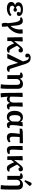

<svg xmlns="http://www.w3.org/2000/svg" viewBox="2653 -3506 1077 6423"><g transform="rotate(90 3191.5 -294.5)"><path d="M268 14Q164 14 104.5 -25.5Q45 -65 45 -134Q45 -228 152 -259V-261Q56 -289 56 -371Q56 -442 119 -483Q182 -524 292 -524Q395 -524 454.5 -487.5Q514 -451 514 -388Q514 -355 494 -337Q474 -319 440 -319Q412 -319 395 -332.5Q378 -346 378 -369Q378 -388 405 -430Q368 -453 297 -453Q239 -453 206.5 -430.5Q174 -408 174 -369Q174 -341 192.5 -320Q211 -299 243 -289Q275 -323 310 -323Q337 -323 354 -307Q371 -291 371 -266Q371 -240 353.5 -223.5Q336 -207 310 -207Q268 -207 239 -241Q206 -231 188 -210.5Q170 -190 170 -163Q170 -123 204 -100.5Q238 -78 300 -78Q407 -78 479 -142L520 -93Q481 -44 413.5 -15Q346 14 268 14Z M773 186Q747 139 744.5 92.5Q742 46 756 -21Q742 -177 724 -267Q706 -357 679 -395.5Q652 -434 612 -434Q599 -434 572 -427L560 -477Q580 -496 613.5 -507.5Q647 -519 680 -519Q724 -519 753.5 -499.5Q783 -480 802.5 -434Q822 -388 832.5 -309.5Q843 -231 848 -114H853Q887 -148 912.5 -196.5Q938 -245 952 -302Q966 -359 966 -418Q966 -447 964 -468.5Q962 -490 957 -509L1086 -517L1100 -509Q1106 -487 1106 -443Q1106 -362 1075.5 -281.5Q1045 -201 990 -130.5Q935 -60 862 -10Q865 11 868 44Q871 77 872.5 112Q874 147 874 175Q855 180 824.5 183.5Q794 187 773 186Z M1634 14Q1603 14 1580.5 5Q1558 -4 1539 -25.5Q1520 -47 1499 -85Q1490 -101 1476.5 -127.5Q1463 -154 1450.5 -182Q1438 -210 1430 -230L1354 -133V0H1232L1223 -509L1355 -517L1369 -509Q1363 -431 1359.5 -366.5Q1356 -302 1354 -228L1513 -428Q1557 -483 1588 -503.5Q1619 -524 1657 -524Q1693 -524 1714 -503.5Q1735 -483 1735 -449Q1735 -414 1715.5 -394.5Q1696 -375 1662 -375Q1635 -375 1620 -390Q1605 -405 1608 -430Q1592 -430 1554 -383L1509 -327Q1523 -296 1545.5 -254Q1568 -212 1609 -140Q1633 -97 1649 -84Q1665 -71 1691 -71Q1708 -71 1732 -79L1743 -29Q1722 -10 1692 2Q1662 14 1634 14Z M2370 -81 2382 -29Q2336 14 2278 14Q2245 14 2223 3Q2201 -8 2185 -36Q2169 -64 2155 -114L2085 -356H2080L1931 0H1793L1779 -8L2034 -526L2009 -613Q1992 -669 1970 -693.5Q1948 -718 1913 -718Q1890 -718 1874 -710Q1902 -677 1902 -650Q1902 -628 1885 -615Q1868 -602 1839 -602Q1808 -602 1790 -621Q1772 -640 1772 -675Q1772 -722 1810.5 -752Q1849 -782 1912 -782Q1967 -782 2005 -765Q2043 -748 2070.5 -709Q2098 -670 2120 -603L2271 -132Q2282 -99 2294.5 -86.5Q2307 -74 2329 -74Q2348 -74 2370 -81Z M2926 224 2800 215Q2809 166 2813.5 93.5Q2818 21 2818 -61V-318Q2818 -378 2798 -404Q2778 -430 2732 -430Q2684 -430 2653.5 -395.5Q2623 -361 2623 -307V0H2493V-386Q2493 -412 2484.5 -423Q2476 -434 2457 -434Q2438 -434 2417 -426L2405 -476Q2456 -519 2516 -519Q2558 -519 2580 -495.5Q2602 -472 2609 -419H2612Q2671 -524 2785 -524Q2951 -524 2951 -347V-67Q2951 12 2948.5 83Q2946 154 2940 216Z M3112 224 3098 216Q3093 155 3090 77.5Q3087 0 3087 -67Q3087 -83 3087 -118.5Q3087 -154 3086.5 -200Q3086 -246 3085.5 -295Q3085 -344 3084.5 -388.5Q3084 -433 3084 -465Q3084 -497 3084 -509L3210 -517L3224 -509Q3218 -405 3215.5 -300.5Q3213 -196 3213 -102Q3226 -90 3248.5 -82.5Q3271 -75 3295 -75Q3350 -75 3381 -108.5Q3412 -142 3412 -202Q3412 -211 3412 -240.5Q3412 -270 3411.5 -310Q3411 -350 3410.5 -390Q3410 -430 3409.5 -462.5Q3409 -495 3409 -509L3536 -517L3550 -509Q3545 -435 3542.5 -378Q3540 -321 3539 -273.5Q3538 -226 3538 -181Q3538 -115 3549 -93Q3560 -71 3590 -71Q3604 -71 3631 -79L3643 -29Q3622 -10 3591 2Q3560 14 3532 14Q3490 14 3462.5 -12Q3435 -38 3425 -90H3423Q3408 -42 3373 -14Q3338 14 3293 14Q3247 14 3216 -17H3214Q3216 43 3221.5 97.5Q3227 152 3238 215Z M3890 14Q3793 14 3740.5 -55Q3688 -124 3688 -249Q3688 -377 3747.5 -450.5Q3807 -524 3909 -524Q4013 -524 4058 -439H4060L4067 -509L4191 -517L4205 -509Q4185 -410 4174.5 -326.5Q4164 -243 4164 -181Q4164 -121 4175.5 -97Q4187 -73 4216 -73Q4228 -73 4255 -81L4267 -29Q4246 -9 4216 2.5Q4186 14 4157 14Q4115 14 4090 -9Q4065 -32 4055 -84H4052Q4006 14 3890 14ZM3935 -67Q4002 -67 4044 -164Q4044 -190 4044.5 -225.5Q4045 -261 4045.5 -295.5Q4046 -330 4048 -357Q4035 -397 4006 -421Q3977 -445 3940 -445Q3830 -445 3830 -257Q3830 -159 3855.5 -113Q3881 -67 3935 -67Z M4583 14Q4505 14 4468 -24Q4431 -62 4431 -142Q4431 -168 4434.5 -215.5Q4438 -263 4444 -316.5Q4450 -370 4458 -415H4277L4291 -495Q4306 -500 4328 -505.5Q4350 -511 4371.5 -514Q4393 -517 4409 -518L4770 -524V-423L4756 -415H4564Q4561 -383 4558.5 -342.5Q4556 -302 4554.5 -260Q4553 -218 4553 -181Q4553 -128 4570.5 -104Q4588 -80 4626 -80Q4674 -80 4717 -108L4746 -57Q4714 -24 4670.5 -5Q4627 14 4583 14Z M4998 14Q4931 14 4898 -25Q4865 -64 4865 -147Q4865 -178 4865 -228.5Q4865 -279 4864.5 -334Q4864 -389 4864 -436Q4864 -483 4863 -509L4988 -517L5002 -509Q4998 -465 4995 -414Q4992 -363 4989.5 -313.5Q4987 -264 4986 -223Q4985 -182 4985 -158Q4985 -113 4999.5 -96.5Q5014 -80 5053 -80Q5092 -80 5113 -91L5133 -36Q5110 -13 5074 0.5Q5038 14 4998 14Z M5611 14Q5580 14 5557.5 5Q5535 -4 5516 -25.5Q5497 -47 5476 -85Q5467 -101 5453.5 -127.5Q5440 -154 5427.5 -182Q5415 -210 5407 -230L5331 -133V0H5209L5200 -509L5332 -517L5346 -509Q5340 -431 5336.5 -366.5Q5333 -302 5331 -228L5490 -428Q5534 -483 5565 -503.5Q5596 -524 5634 -524Q5670 -524 5691 -503.5Q5712 -483 5712 -449Q5712 -414 5692.5 -394.5Q5673 -375 5639 -375Q5612 -375 5597 -390Q5582 -405 5585 -430Q5569 -430 5531 -383L5486 -327Q5500 -296 5522.5 -254Q5545 -212 5586 -140Q5610 -97 5626 -84Q5642 -71 5668 -71Q5685 -71 5709 -79L5720 -29Q5699 -10 5669 2Q5639 14 5611 14Z M6297 224 6171 215Q6180 166 6184.5 93.5Q6189 21 6189 -61V-318Q6189 -378 6169 -404Q6149 -430 6103 -430Q6055 -430 6024.5 -395.5Q5994 -361 5994 -307V0H5864V-386Q5864 -412 5855.5 -423Q5847 -434 5828 -434Q5809 -434 5788 -426L5776 -476Q5827 -519 5887 -519Q5929 -519 5951 -495.5Q5973 -472 5980 -419H5983Q6042 -524 6156 -524Q6322 -524 6322 -347V-67Q6322 12 6319.5 83Q6317 154 6311 216ZM6047 -573 6005 -596 6072 -762Q6084 -790 6096.5 -801.5Q6109 -813 6130 -813Q6173 -813 6198 -758V-740Z"/></g></svg>

Font: Literata SemiBold
Style: Regular
Weight: 600
Designer: Latin by Veronika Burian and Jose Scaglione. Greek by Irene Vlachou. Cyrillic by Vera Evstafieva.
Foundry: TypeTogether
Version: Version 3.103; ttfautohint (v1.8.4.7-5d5b);gftools[0.9.29]